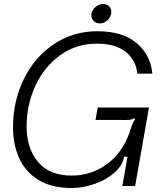

<svg xmlns="http://www.w3.org/2000/svg" viewBox="-20 -929 827 959"><path d="M45 -293Q45 -423 98.5 -533Q152 -643 248.5 -708Q345 -773 467 -773Q591 -773 661.5 -714.5Q732 -656 741 -561H666Q659 -630 607 -670.5Q555 -711 463 -711Q361 -711 281 -653.5Q201 -596 157 -501Q113 -406 113 -297Q113 -188 170 -120Q227 -52 339 -52Q432 -52 507.5 -104.5Q583 -157 620 -249Q625 -259 632 -282Q644 -322 655 -332L649 -339Q640 -332 626 -330.5Q612 -329 598 -329.5Q584 -330 578 -330H457L468 -392H724L655 0H591L617 -146H600Q592 -102 551 -66Q510 -30 451.5 -10Q393 10 338 10Q238 10 172.5 -30Q107 -70 76 -138.5Q45 -207 45 -293ZM436 -854Q436 -875 454.5 -892Q473 -909 495 -909Q513 -909 524.5 -898Q536 -887 536 -870Q536 -847 518.5 -829.5Q501 -812 478 -812Q460 -812 448 -824Q436 -836 436 -854Z"/></svg>

Font: Open Sauce Sans Light Italic
Style: Regular
Weight: 300
Italic angle: -10°
Designer: Alfredo Marco Pradil
Foundry: Creative Sauce Fz LLC
Version: Version 1.477